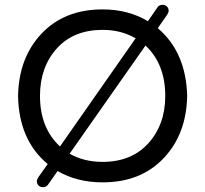

<svg xmlns="http://www.w3.org/2000/svg" viewBox="-20 -747 851 797"><path d="M406 -75Q526 -75 596 -152.5Q666 -230 666 -349Q666 -481 584 -558L269 -109Q328 -75 406 -75ZM146 -349Q146 -216 229 -139L543 -588Q483 -623 406 -623Q285 -623 215.5 -545.5Q146 -468 146 -349ZM406 -708Q512 -708 594 -659L634 -717Q641 -727 655 -727Q666 -727 673 -720Q680 -713 680 -703Q680 -695 674 -686L635 -630Q752 -531 757 -349Q754 -190 659 -90Q564 10 406 10Q300 10 219 -37L179 20Q172 30 158 30Q147 30 140 23Q133 16 133 6Q133 -2 139 -11L178 -66Q58 -166 55 -349Q58 -508 153 -608Q248 -708 406 -708Z"/></svg>

Font: VarelaRound
Style: Regular
Weight: 400
Designer: Joe Prince, Avraham Cornfeld
Foundry: Joe Prince, Avraham Cornfeld
Version: Version 2.000;PS 002.000;hotconv 1.0.88;makeotf.lib2.5.64775